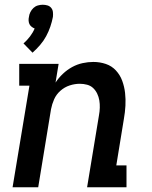

<svg xmlns="http://www.w3.org/2000/svg" viewBox="-20 -789 640 809"><path d="M117 -567 79 -606Q94 -619 106.5 -635.5Q119 -652 126 -669Q120 -671 113.5 -676Q107 -681 104 -687.5Q101 -694 100.5 -702Q100 -710 102 -718Q103 -728 108 -738Q113 -748 121 -755.5Q129 -763 139.5 -766Q150 -769 160 -769Q171 -769 180.5 -766Q190 -763 196 -755.5Q202 -748 203 -738Q204 -728 203 -718Q199 -697 192 -676.5Q185 -656 174.5 -636.5Q164 -617 149 -599.5Q134 -582 117 -567ZM33 0 104 -428H61V-520H227L214 -441Q227 -461 245 -478Q263 -495 284 -506.5Q305 -518 328 -523Q351 -528 373 -528Q401 -528 426 -519.5Q451 -511 468.5 -492Q486 -473 495 -448.5Q504 -424 507 -397.5Q510 -371 508.5 -343.5Q507 -316 502 -288L470 -92H513V0H347L397 -303Q400 -319 400.5 -335Q401 -351 398.5 -366Q396 -381 389.5 -394.5Q383 -408 372.5 -418Q362 -428 347 -432Q332 -436 316 -436Q295 -436 273.5 -429Q252 -422 234.5 -406.5Q217 -391 208 -370.5Q199 -350 195 -329L141 0Z"/></svg>

Font: Iosevka Etoile Semibold
Style: Italic
Weight: 600
Italic angle: -9°
Designer: Belleve Invis
Foundry: Belleve Invis
Version: Version 22.1.2; ttfautohint (v1.8.4)